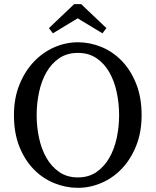

<svg xmlns="http://www.w3.org/2000/svg" viewBox="-20 -887 747 922"><path d="M156 -334Q156 -278 167.5 -224.5Q179 -171 203 -129Q227 -87 264.5 -61Q302 -35 354 -35Q406 -35 443.5 -61Q481 -87 505 -129Q529 -171 540.5 -224.5Q552 -278 552 -334Q552 -390 540.5 -444Q529 -498 505 -540Q481 -582 443.5 -607.5Q406 -633 354 -633Q302 -633 264.5 -607.5Q227 -582 203 -540Q179 -498 167.5 -444Q156 -390 156 -334ZM354 -684Q412 -684 467 -661.5Q522 -639 565 -594.5Q608 -550 634 -484.5Q660 -419 660 -334Q660 -252 634 -187Q608 -122 565 -77Q522 -32 467 -8.5Q412 15 354 15Q296 15 240.5 -7.5Q185 -30 142 -74Q99 -118 73 -183Q47 -248 47 -334Q47 -416 73.5 -481Q100 -546 143 -591Q186 -636 241 -660Q296 -684 354 -684ZM472 -727 353 -799 234 -727 215 -752 336 -867H370L491 -752Z"/></svg>

Font: SourceSerifPro
Style: Book
Weight: 400
Designer: Frank Grießhammer
Foundry: Adobe Systems Incorporated
Version: Version 1.014;PS Version 1.0;hotconv 1.0.73;makeotf.lib2.5.5